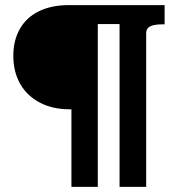

<svg xmlns="http://www.w3.org/2000/svg" viewBox="-20 -730 695 750"><path d="M362 0V-710H248Q181 -710 132 -686Q83 -662 57.5 -617Q32 -572 32 -512Q32 -450 58.5 -403Q85 -356 135 -329.5Q185 -303 253 -303H259V0ZM475 -710H299V-636H475ZM551 0V-599Q551 -614 559 -621.5Q567 -629 581 -632Q595 -635 613 -635H623V-710H447V0Z"/></svg>

Font: Roboto Serif 20pt
Style: Bold
Weight: 700
Version: Version 1.008